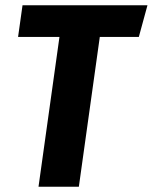

<svg xmlns="http://www.w3.org/2000/svg" viewBox="-20 -713 583 733"><path d="M543 -693 510 -572H361L281 0H127L207 -572H49L66 -693Z"/></svg>

Font: Fira Sans Condensed
Style: Bold Italic
Weight: 700
Width: 3
Italic angle: -8°
Designer: Carrois Corporate & Edenspiekermann AG
Foundry: Carrois Corporate GbR & Edenspiekermann AG
Version: Version 4.203